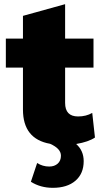

<svg xmlns="http://www.w3.org/2000/svg" viewBox="-20 -685 483 920"><path d="M345 5Q381 37 381 87Q381 147 341.5 181Q302 215 233 215Q174 215 128 186L158 96Q184 113 216 113Q241 113 256.5 99Q272 85 272 61Q272 27 220 4Q90 -19 90 -160V-361H8V-500H90V-609L292 -665V-500H428V-361H292V-192Q292 -127 354 -127Q393 -127 422 -144L435 -26Q404 -5 345 5Z"/></svg>

Font: Elaine Sans ExtraBold
Style: Regular
Weight: 800
Designer: Wei Huang
Foundry: Wei Huang
Version: Version 2.001;December 24, 2019;FontCreator 12.0.0.2547 64-b